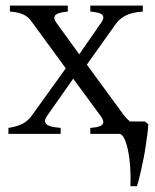

<svg xmlns="http://www.w3.org/2000/svg" viewBox="-20 -474 550 680"><path d="M485.8 -433.1Q446.3 -430.2 424.6 -418.7Q402.8 -407.2 390.1 -389.2L287.6 -245.1L418 -66.9Q427.2 -54.7 439.9 -43.9H492.7L505.4 -34.2Q504.4 -17.1 501.7 3.2Q499 23.4 495.8 44.7Q492.7 65.9 488.5 86.9Q484.4 107.9 480.2 126.7Q476.1 145.5 472.2 160.6Q468.3 175.8 464.8 185.5H441.9Q443.4 152.3 441.2 119.1Q439 85.9 433.6 59.6Q428.2 33.2 420.2 16.6Q412.1 0 401.9 0H299.8V-21Q312 -22 322.8 -23.9Q333.5 -25.9 339.6 -30.3Q345.7 -34.7 345.7 -42.7Q345.7 -50.8 335.9 -64L239.3 -195.3L147 -64Q137.7 -50.8 139.6 -42.7Q141.6 -34.7 149.9 -30.3Q158.2 -25.9 170.7 -23.9Q183.1 -22 194.8 -21V0H9.8V-21Q29.3 -23.9 43 -28.6Q56.6 -33.2 66.2 -39.3Q75.7 -45.4 82.3 -52.5Q88.9 -59.6 94.2 -66.9L212.9 -231.9L98.1 -389.2Q91.8 -397.9 85.4 -405.5Q79.1 -413.1 70.1 -418.7Q61 -424.3 47.9 -428Q34.7 -431.6 15.1 -433.1V-454.1H220.2V-433.1Q205.1 -431.6 194.1 -429Q183.1 -426.3 177.5 -421.6Q171.9 -417 172.6 -409.4Q173.3 -401.9 182.1 -390.1L260.7 -281.7L335.9 -390.1Q344.7 -401.9 345.7 -409.7Q346.7 -417.5 341.6 -422.1Q336.4 -426.8 325.7 -429.2Q314.9 -431.6 299.8 -433.1V-454.1H485.8Z"/></svg>

Font: Gentium Plus
Style: Regular
Weight: 400
Designer: J. Victor Gaultney, Annie Olsen, Iska Routamaa
Foundry: SIL International
Version: Version 1.510